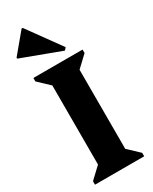

<svg xmlns="http://www.w3.org/2000/svg" viewBox="-243 -1019 858 1075"><g transform="rotate(-30 186.0 -481.5)"><path d="M26.8 0V-22.4L97.8 -89.4V-600.6L26.8 -667.6V-690H344.8V-667.6L273.8 -600.6V-89.4L344.8 -22.4V0ZM256.6 -734.2 2.4 -829V-835.8L108.2 -962.8H115L269.6 -749Z"/></g></svg>

Font: Platypi Light
Style: Regular
Weight: 300
Designer: David Sargent
Foundry: Bolt Cutter Type
Version: Version 1.200